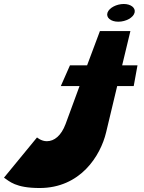

<svg xmlns="http://www.w3.org/2000/svg" viewBox="-199 -572 723 964"><path d="M340.9 -509C332.1 -484 356.8 -463 394.8 -463C433.8 -463 471.1 -484 476.9 -509C482.6 -533 457.5 -552 422.5 -552C386.5 -552 349.6 -533 340.9 -509ZM302.7 -416 238.3 -244H152.3L106.4 -140H200.4L130.2 51C108.3 109 74 137 36 137C8 137 -13.1 118 -13.1 118L-179 320C-151.7 338 -121.9 372 0.1 372C204.1 372 305.7 211 333.9 92L389.4 -140H472.4L491.3 -244H414.3L455.7 -416Z"/></svg>

Font: Hussar Milosc
Style: Obl
Weight: 700
Foundry: Cannot Into Space Fonts
Version: Version 1.02